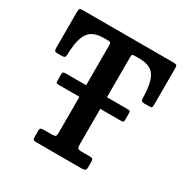

<svg xmlns="http://www.w3.org/2000/svg" viewBox="-169 -898 1022 1046"><g transform="rotate(30 342.0 -375.0)"><path d="M174.5 -22V-59.5Q174.5 -72 179.2 -75.5Q184 -79 196 -79H248.5Q267 -79 271.8 -84Q276.5 -89 276.5 -108V-332H148.5Q135 -332 132 -334.8Q129 -337.5 129 -348.5V-389Q129 -398.5 132.5 -401.8Q136 -405 147.5 -405H276.5V-654.5Q276.5 -667 273.8 -671.5Q271 -676 258.5 -676H230Q188 -676 160.8 -660.2Q133.5 -644.5 119.8 -606Q106 -567.5 104.5 -500Q104 -486.5 100 -481.8Q96 -477 81.5 -477H53.5Q40 -477 36.8 -482.8Q33.5 -488.5 33.5 -501V-723Q33.5 -739.5 36.8 -744.8Q40 -750 57 -750H630Q643.5 -750 647 -745.5Q650.5 -741 650.5 -726.5V-496.5Q650.5 -483 646 -480Q641.5 -477 628 -477H602Q586 -477 582.8 -482.5Q579.5 -488 579 -501.5Q577.5 -569 564.8 -607Q552 -645 525.5 -660.5Q499 -676 456 -676H424Q411.5 -676 409.5 -671.5Q407.5 -667 407.5 -654.5V-405H537Q549 -405 552 -402Q555 -399 555 -389V-349.5Q555 -339 552.2 -335.5Q549.5 -332 535.5 -332H407.5V-111Q407.5 -90.5 412 -84.8Q416.5 -79 436.5 -79H486Q502 -79 505.8 -74Q509.5 -69 509.5 -53.5V-23Q509.5 -7 502.5 -3.5Q495.5 0 481 0H198.5Q183.5 0 179 -3.5Q174.5 -7 174.5 -22Z"/></g></svg>

Font: Besley* Narrow Semi
Style: Regular
Weight: 600
Width: 4
Designer: Owen Earl
Foundry: indestructible type*
Version: Version 3.000; ttfautohint (v1.8.3)